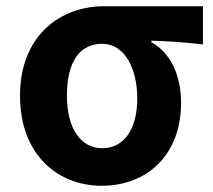

<svg xmlns="http://www.w3.org/2000/svg" viewBox="-20 -580 682 614"><path d="M305 14C452 14 559 -86 559 -251C559 -342 524 -412 464 -445V-450C524 -448 567 -445 629 -438V-560H312C174 -560 44 -467 44 -274C44 -88 162 14 305 14ZM307 -106C239 -106 194 -168 194 -274C194 -390 240 -440 307 -440C379 -440 419 -360 419 -265C419 -165 375 -106 307 -106Z"/></svg>

Font: Genne Gothic Bold
Style: Regular
Weight: 700
Designer: Ryoko NISHIZUKA (kana & ideographs); Paul D. Hunt (Latin, Greek & Cyrillic); Wenlong ZHANG (bopomofo); Sandoll Communica
Foundry: Adobe Systems Incorporated
Version: Version 1.004;PS 1.004;hotconv 16.6.51;makeotf.lib2.5.65220